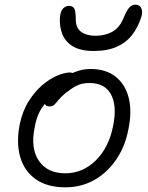

<svg xmlns="http://www.w3.org/2000/svg" viewBox="-20 -789 631 821"><path d="M260 12Q182 12 133 -22.5Q84 -57 66.5 -117.5Q49 -178 64 -256Q76 -314 102.5 -356Q129 -398 161.5 -425.5Q194 -453 225.5 -466Q257 -479 278 -479Q286 -479 291 -477Q296 -475 298.5 -470.5Q301 -466 299 -458Q295 -442 287 -429.5Q279 -417 256 -405Q216 -385 190.5 -363Q165 -341 150 -312.5Q135 -284 128 -243Q110 -154 146.5 -101Q183 -48 259 -48Q334 -48 390 -103.5Q446 -159 464 -252Q481 -337 454.5 -385.5Q428 -434 363 -434Q329 -434 306.5 -422Q284 -410 259 -390Q240 -374 230 -361.5Q220 -349 212.5 -341.5Q205 -334 192 -334Q179 -334 174 -341Q169 -348 172 -363Q176 -383 194.5 -406Q213 -429 241 -449Q269 -469 301.5 -481.5Q334 -494 367 -494Q433 -494 474.5 -461Q516 -428 530.5 -370Q545 -312 529 -236Q515 -162 476.5 -106Q438 -50 382.5 -19Q327 12 260 12ZM381 -571Q324 -571 291.5 -591Q259 -611 246.5 -643Q234 -675 236 -711Q238 -741 249.5 -752.5Q261 -764 275 -764Q291 -764 297.5 -752.5Q304 -741 304 -706Q304 -669 327.5 -652.5Q351 -636 388 -636Q427 -636 458 -652Q489 -668 506 -707Q522 -745 533 -757Q544 -769 559 -769Q578 -769 584.5 -753Q591 -737 584 -716Q571 -674 546 -641Q521 -608 480.5 -589.5Q440 -571 381 -571Z"/></svg>

Font: Shantell Sans Light
Style: Italic
Weight: 300
Italic angle: -11°
Designer: Stephen Nixon, Anya Danilova, Shantell Martin
Foundry: Arrow Type
Version: Version 1.008;[ac192a2d6]